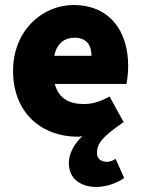

<svg xmlns="http://www.w3.org/2000/svg" viewBox="-20 -532 566 764"><path d="M364 212C398 212 446 198 474 176L440 100C431 106 419 112 407 112C384 112 366 101 366 78C366 40 384 14 472 -46L416 -148C380 -128 348 -118 314 -118C258 -118 214 -138 198 -198H483C486 -210 490 -240 490 -270C490 -404 420 -512 272 -512C150 -512 32 -412 32 -250C32 -84 144 12 290 12C294 12 298 12 308 10C284 32 254 70 254 118C254 180 302 212 364 212ZM196 -310C206 -360 238 -382 276 -382C328 -382 344 -348 344 -310Z"/></svg>

Font: Giro Sans Black
Style: Regular
Weight: 900
Designer: Paul D. Hunt
Foundry: Adobe Systems Incorporated
Version: Version 1.000;PS 1.0;hotconv 1.0.88;makeotf.lib2.5.647800